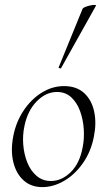

<svg xmlns="http://www.w3.org/2000/svg" viewBox="-20 -751 436 785"><path d="M153 14Q107 14 76.5 -13.5Q46 -41 34.5 -88Q23 -135 34 -193Q45 -251 75.5 -297.5Q106 -344 149.5 -371.5Q193 -399 242 -399Q293 -399 324 -370.5Q355 -342 365 -295Q375 -248 364 -193Q352 -131 319 -84Q286 -37 242 -11.5Q198 14 153 14ZM188 -11Q232 -11 269 -47Q306 -83 318 -149Q325 -184 322.5 -223Q320 -262 307.5 -296.5Q295 -331 271.5 -353Q248 -375 213 -375Q168 -375 130.5 -337Q93 -299 80 -236Q72 -199 75 -160Q78 -121 91.5 -87Q105 -53 129.5 -32Q154 -11 188 -11ZM230 -473Q229 -470 223.5 -472Q218 -474 220 -476L318 -716Q320 -719 328.5 -722.5Q337 -726 348 -728.5Q359 -731 366.5 -731Q374 -731 372 -727Z"/></svg>

Font: Cormorant Infant Light
Style: Italic
Weight: 300
Italic angle: -10°
Designer: Christian Thalmann (Catharsis Fonts)
Foundry: Catharsis Fonts
Version: Version 4.001